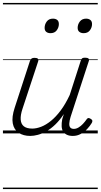

<svg xmlns="http://www.w3.org/2000/svg" viewBox="-20 -909 686 1308"><path d="M186 17Q139 17 107 -4.5Q75 -26 67 -68.5Q59 -111 80 -175L184 -494Q189 -506 195.5 -510.5Q202 -515 215 -515Q232 -515 238 -509Q244 -503 240 -491L133 -167Q119 -125 121 -94.5Q123 -64 142.5 -48.5Q162 -33 200 -33Q228 -33 260.5 -45.5Q293 -58 327 -85.5Q361 -113 393.5 -156.5Q426 -200 455 -262L530 -495Q534 -508 540 -512Q546 -516 559 -516Q576 -516 582.5 -510.5Q589 -505 585 -493L461 -113Q453 -87 452 -68Q451 -49 459 -40Q467 -31 483 -31Q499 -31 515 -40.5Q531 -50 544.5 -64.5Q558 -79 568 -93Q572 -101 579 -104Q586 -107 597 -100Q608 -94 609 -86.5Q610 -79 605 -71Q593 -51 574.5 -31Q556 -11 531 3Q506 17 476 17Q452 17 435.5 9Q419 1 410 -13.5Q401 -28 400 -49Q399 -70 404 -97L415 -132Q387 -90 357 -61Q327 -32 296.5 -15Q266 2 238 9.5Q210 17 186 17ZM324 -683Q306 -683 295 -692Q284 -701 284 -719Q284 -743 298.5 -762.5Q313 -782 341 -782Q359 -782 370 -773Q381 -764 381 -745Q381 -722 366.5 -702.5Q352 -683 324 -683ZM550 -683Q532 -683 520.5 -692Q509 -701 509 -719Q509 -743 524 -762.5Q539 -782 567 -782Q584 -782 595.5 -773Q607 -764 607 -745Q607 -722 592.5 -702.5Q578 -683 550 -683ZM0 369H646V379H0ZM0 -20H646V0H0ZM0 -505H646V-500H0ZM0 -889H646V-879H0Z"/></svg>

Font: Playwrite HR Guides
Style: Regular
Weight: 400
Designer: Veronika Burian, José Scaglione
Foundry: TypeTogether
Version: Version 1.003